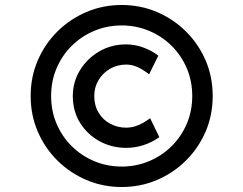

<svg xmlns="http://www.w3.org/2000/svg" viewBox="-20 -735 976 770"><path d="M468 15Q393 15 327 -13Q261 -41 210.5 -91Q160 -141 131.5 -207Q103 -273 103 -350Q103 -427 131.5 -493Q160 -559 210.5 -609Q261 -659 327 -687Q393 -715 468 -715Q543 -715 609 -687Q675 -659 725.5 -609Q776 -559 804.5 -493Q833 -427 833 -350Q833 -273 804.5 -207Q776 -141 725.5 -91Q675 -41 609 -13Q543 15 468 15ZM486 -142Q429 -142 380.5 -168Q332 -194 302 -241Q272 -288 272 -350Q272 -406 300.5 -453Q329 -500 377.5 -528.5Q426 -557 486 -557Q520 -557 553.5 -545Q587 -533 615 -512L578 -437Q564 -448 549 -457Q534 -466 518.5 -471Q503 -476 486 -476Q450 -476 421 -459Q392 -442 375 -413.5Q358 -385 358 -350Q358 -312 375.5 -283Q393 -254 422.5 -238.5Q452 -223 486 -223Q511 -223 535.5 -233.5Q560 -244 582 -261L619 -185Q588 -163 554 -152.5Q520 -142 486 -142ZM468 -67Q526 -67 577.5 -88.5Q629 -110 668 -148.5Q707 -187 729 -238.5Q751 -290 751 -350Q751 -410 729 -461.5Q707 -513 668 -551.5Q629 -590 577.5 -611.5Q526 -633 468 -633Q410 -633 358.5 -611.5Q307 -590 268 -551.5Q229 -513 207 -461.5Q185 -410 185 -350Q185 -290 207 -238.5Q229 -187 268 -148.5Q307 -110 358.5 -88.5Q410 -67 468 -67Z"/></svg>

Font: Lexend Tera
Style: Regular
Weight: 400
Designer: Bonnie Shaver-Troup, Thomas Jockin
Foundry: Lexend
Version: Version 1.007